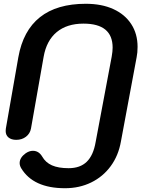

<svg xmlns="http://www.w3.org/2000/svg" viewBox="-20 -730 756 1016"><path d="M92 160Q84 146 84 133Q84 104 116 81Q135 68 154 68Q185 68 203 98Q221 130 255 145Q289 160 343 160Q404 160 439 126Q474 92 486 22L571 -430Q576 -458 576 -478Q576 -605 422 -605Q334 -605 280 -560Q226 -515 211 -430L144 -50Q139 -23 117.5 -6.5Q96 10 66 10Q40 10 25 -2.5Q10 -15 10 -37Q10 -45 11 -50L77 -427Q102 -568 191.5 -639Q281 -710 434 -710Q518 -710 579.5 -682Q641 -654 674.5 -602.5Q708 -551 708 -482Q708 -451 703 -427L620 18Q607 93 566 149Q525 205 462.5 235.5Q400 266 324 266Q156 266 92 160Z"/></svg>

Font: Kodchasan
Style: Bold Italic
Weight: 700
Italic angle: -10°
Version: Version 1.000; ttfautohint (v1.6)